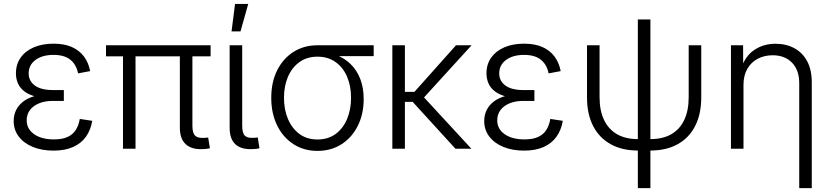

<svg xmlns="http://www.w3.org/2000/svg" viewBox="-20 -770 4300 994"><path d="M257.3 9.8Q196.8 9.8 150.1 -9.3Q103.5 -28.3 77.1 -63Q50.8 -97.7 50.8 -143.6Q50.8 -173.3 62.7 -198.7Q74.7 -224.1 99.1 -243.4Q123.5 -262.7 161.9 -273.4Q200.2 -284.2 252.9 -284.2H310.5V-247.6H252.9Q213.4 -247.6 182.9 -235.4Q152.3 -223.1 135.3 -200.7Q118.2 -178.2 118.2 -147Q118.2 -102.5 156.5 -75.4Q194.8 -48.3 259.3 -48.3Q302.2 -48.3 329.6 -60.8Q356.9 -73.2 372.1 -96.9Q387.2 -120.6 393.1 -154.3L457.5 -144.5Q449.7 -96.7 424.8 -62Q399.9 -27.3 357.9 -8.8Q315.9 9.8 257.3 9.8ZM253.9 -260.3Q201.7 -260.3 165 -270Q128.4 -279.8 105.7 -297.4Q83 -314.9 72.8 -338.6Q62.5 -362.3 62.5 -390.1Q62.5 -437 86.9 -471.7Q111.3 -506.3 155.3 -525.1Q199.2 -543.9 257.8 -543.9Q312.5 -543.9 351.3 -526.9Q390.1 -509.8 414.1 -478.3Q438 -446.8 446.8 -401.9L384.3 -390.1Q375 -436 344 -460.9Q313 -485.8 257.3 -485.8Q198.7 -485.8 163.6 -459.5Q128.4 -433.1 128.4 -390.1Q128.4 -351.1 160.2 -327.4Q191.9 -303.7 254.9 -303.7H310.5V-260.3Z M1028.8 2Q971.2 4.4 941.2 -23.7Q911.1 -51.8 911.1 -108.4V-515.1H976.1V-120.1Q976.1 -82 989.7 -68.1Q1003.4 -54.2 1035.2 -56.2Q1043.9 -56.6 1048.3 -56.9Q1052.7 -57.1 1057.6 -58.1L1066.9 -2.4Q1059.6 -1 1049.8 0.5Q1040 2 1028.8 2ZM616.7 0V-515.1H681.6V0ZM528.8 -478.5V-535.6H1070.3V-478.5Z M1286.6 2Q1228 4.4 1198.5 -23.2Q1168.9 -50.8 1168.9 -108.4V-535.6H1233.9V-120.1Q1233.9 -81.5 1247.3 -67.9Q1260.7 -54.2 1292.5 -56.6Q1300.3 -56.6 1304.9 -57.1Q1309.6 -57.6 1314.5 -58.6L1323.2 -2.4Q1316.4 -0.5 1306.6 0.7Q1296.9 2 1286.6 2ZM1178.7 -607.4 1196.8 -749.5H1265.1L1225.1 -607.4Z M1623.5 11.2Q1553.2 11.2 1499 -23.9Q1444.8 -59.1 1414.6 -121.1Q1384.3 -183.1 1384.3 -263.7Q1384.3 -344.7 1414.8 -405.8Q1445.3 -466.8 1499.3 -501.2Q1553.2 -535.6 1623.5 -535.6H1914.6V-479.5H1694.3L1623.5 -476.6Q1569.3 -476.6 1530.5 -448.7Q1491.7 -420.9 1470.9 -372.8Q1450.2 -324.7 1450.2 -263.7Q1450.2 -202.6 1470.9 -153.8Q1491.7 -105 1530.3 -76.4Q1568.8 -47.9 1623.5 -47.9Q1678.7 -47.9 1717.5 -76.4Q1756.3 -105 1776.9 -154.1Q1797.4 -203.1 1797.4 -263.7Q1797.4 -324.7 1776.9 -372.8Q1756.3 -420.9 1717.3 -448.7Q1678.2 -476.6 1623.5 -476.6V-502.4Q1675.3 -502.4 1719 -486.1Q1762.7 -469.7 1794.9 -438.5Q1827.1 -407.2 1845 -361.6Q1862.8 -315.9 1862.8 -257.3Q1862.8 -179.7 1832.5 -118.9Q1802.2 -58.1 1748.3 -23.4Q1694.3 11.2 1623.5 11.2Z M2076.2 -535.6V0H2011.2V-535.6ZM2421.4 -535.6 2154.3 -242.7H2049.3V-294.4H2125.5L2340.8 -535.6ZM2337.9 0 2112.8 -246.6 2151.9 -291 2420.4 0Z M2693.4 9.8Q2632.8 9.8 2586.2 -9.3Q2539.6 -28.3 2513.2 -63Q2486.8 -97.7 2486.8 -143.6Q2486.8 -173.3 2498.8 -198.7Q2510.7 -224.1 2535.2 -243.4Q2559.6 -262.7 2597.9 -273.4Q2636.2 -284.2 2689 -284.2H2746.6V-247.6H2689Q2649.4 -247.6 2618.9 -235.4Q2588.4 -223.1 2571.3 -200.7Q2554.2 -178.2 2554.2 -147Q2554.2 -102.5 2592.5 -75.4Q2630.9 -48.3 2695.3 -48.3Q2738.3 -48.3 2765.6 -60.8Q2793 -73.2 2808.1 -96.9Q2823.2 -120.6 2829.1 -154.3L2893.6 -144.5Q2885.7 -96.7 2860.8 -62Q2835.9 -27.3 2793.9 -8.8Q2752 9.8 2693.4 9.8ZM2689.9 -260.3Q2637.7 -260.3 2601.1 -270Q2564.5 -279.8 2541.7 -297.4Q2519 -314.9 2508.8 -338.6Q2498.5 -362.3 2498.5 -390.1Q2498.5 -437 2522.9 -471.7Q2547.4 -506.3 2591.3 -525.1Q2635.3 -543.9 2693.8 -543.9Q2748.5 -543.9 2787.4 -526.9Q2826.2 -509.8 2850.1 -478.3Q2874 -446.8 2882.8 -401.9L2820.3 -390.1Q2811 -436 2780 -460.9Q2749 -485.8 2693.4 -485.8Q2634.8 -485.8 2599.6 -459.5Q2564.5 -433.1 2564.5 -390.1Q2564.5 -351.1 2596.2 -327.4Q2627.9 -303.7 2690.9 -303.7H2746.6V-260.3Z M3282.2 9.3Q3200.2 9.3 3141.1 -23.7Q3082 -56.6 3050.5 -118.2Q3019 -179.7 3019 -266.1V-535.6H3084V-266.6Q3084 -198.2 3106.9 -149.7Q3129.9 -101.1 3174.1 -75.4Q3218.3 -49.8 3282.2 -49.8H3347.2Q3411.6 -49.8 3455.8 -75.4Q3500 -101.1 3522.7 -149.7Q3545.4 -198.2 3545.4 -266.6V-535.6H3610.4V-266.1Q3610.4 -179.7 3579.1 -118.2Q3547.9 -56.6 3488.8 -23.7Q3429.7 9.3 3347.2 9.3ZM3282.2 204.1V-669.4H3347.2V204.1Z M3829.1 -331.1V0H3764.2V-535.6H3827.1L3827.6 -410.2H3814.9Q3837.4 -480 3885.3 -511.7Q3933.1 -543.5 3995.1 -543.5Q4049.8 -543.5 4092.3 -520.5Q4134.8 -497.6 4158.7 -453.1Q4182.6 -408.7 4182.6 -343.8V204.1H4117.7V-339.4Q4117.7 -407.2 4080.3 -445.6Q4043 -483.9 3980 -483.9Q3937 -483.9 3902.8 -465.8Q3868.7 -447.8 3848.9 -413.6Q3829.1 -379.4 3829.1 -331.1Z"/></svg>

Font: Inter 20pt Light
Style: Regular
Weight: 300
Version: Version 4.001;git-66647c0bb